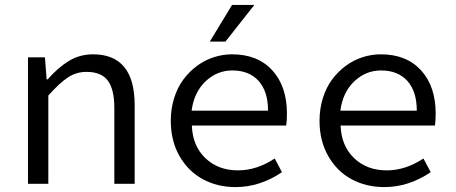

<svg xmlns="http://www.w3.org/2000/svg" viewBox="-20 -741 1839 774"><path d="M92.8 0V-509.8H161.1L168 -420.9H171.9Q214.4 -469.2 258.1 -495.6Q301.8 -522 355 -522Q522.9 -522 522.9 -316.9V0H440.9V-306.2Q440.9 -380.9 414.6 -416Q388.2 -451.2 329.1 -451.2Q287.6 -451.2 254.2 -429.2Q220.7 -407.2 174.8 -356V0Z M825.7 -573.2 915.5 -721.2H1005.4L888.7 -573.2ZM929.7 13.2Q856.9 13.2 798.1 -18.3Q739.3 -49.8 703.9 -111.3Q668.5 -172.9 668.5 -253.9Q668.5 -302.2 681.9 -345.2Q695.3 -388.2 719 -420.2Q742.7 -452.1 773.9 -475.3Q805.2 -498.5 841.6 -510.3Q877.9 -522 915.5 -522Q1019 -522 1077.9 -457.3Q1136.7 -392.6 1136.7 -283.2Q1136.7 -254.9 1133.8 -234.9H753.4Q756.3 -152.8 807.9 -103.5Q859.4 -54.2 939.5 -54.2Q1015.1 -54.2 1087.4 -102.1L1116.7 -46.9Q1027.3 13.2 929.7 13.2ZM752.4 -294.9H1060.5Q1060.5 -372.6 1022.5 -414.8Q984.4 -457 916.5 -457Q855 -457 808.6 -413.1Q762.2 -369.1 752.4 -294.9Z M1529.3 13.2Q1456.5 13.2 1397.7 -18.3Q1338.9 -49.8 1303.5 -111.3Q1268.1 -172.9 1268.1 -253.9Q1268.1 -302.2 1281.5 -345.2Q1294.9 -388.2 1318.6 -420.2Q1342.3 -452.1 1373.5 -475.3Q1404.8 -498.5 1441.2 -510.3Q1477.5 -522 1515.1 -522Q1618.7 -522 1677.5 -457.3Q1736.3 -392.6 1736.3 -283.2Q1736.3 -254.9 1733.4 -234.9H1353Q1356 -152.8 1407.5 -103.5Q1459 -54.2 1539.1 -54.2Q1614.7 -54.2 1687 -102.1L1716.3 -46.9Q1627 13.2 1529.3 13.2ZM1352.1 -294.9H1660.2Q1660.2 -372.6 1622.1 -414.8Q1584 -457 1516.1 -457Q1454.6 -457 1408.2 -413.1Q1361.8 -369.1 1352.1 -294.9Z"/></svg>

Font: Office Code Pro D
Style: Regular
Weight: 400
Designer: Nathan Rutzky & Paul D. Hunt
Foundry: Adobe Systems Incorporated
Version: Version 1.004;PS 001.004;hotconv 1.0.70;makeotf.lib2.5.58329